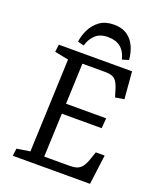

<svg xmlns="http://www.w3.org/2000/svg" viewBox="-165 -1019 923 1119"><g transform="rotate(20 296.5 -460.0)"><path d="M163 -637 77 -654 83 -700H537L551 -532L496 -523L485 -559Q475 -594 463.5 -612Q452 -630 435 -636.5Q418 -643 389 -643H250L240 -391H489L484 -328H237L226 -58H383Q409 -58 427.5 -64Q446 -70 460 -88Q474 -106 486 -143L500 -184H555L531 0H52L58 -46L140 -59ZM458 -744Q435 -840 339 -840Q289 -840 261 -814Q233 -788 220 -745L182 -755Q187 -795 206 -833Q225 -871 259.5 -895.5Q294 -920 347 -920Q397 -920 429.5 -897Q462 -874 478.5 -836.5Q495 -799 498 -756Z"/></g></svg>

Font: Literata 12pt
Style: Italic
Weight: 400
Italic angle: -2°
Designer: Latin by Veronika Burian and Jose Scaglione. Greek by Irene Vlachou. Cyrillic by Vera Evstafieva
Foundry: TypeTogether
Version: Version 3.002